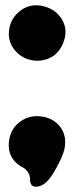

<svg xmlns="http://www.w3.org/2000/svg" viewBox="-20 -651 292 729"><path d="M217.8 -482.9Q192.9 -427.7 133.3 -420.9Q119.6 -419.4 103.5 -421.9Q60.5 -429.2 34.2 -463.1Q7.8 -497.1 15.1 -541Q22 -583.5 56.9 -610.1Q91.8 -636.7 135.7 -629.4Q189.9 -619.6 215.3 -577.1Q240.7 -534.7 217.8 -482.9ZM225.6 -89.8Q219.7 -56.6 184.8 2.7Q149.9 62 111.8 57.6Q94.2 55.2 94 29.5Q93.8 3.9 71.3 -12.7Q2.9 -46.9 15.1 -121.1Q22 -163.6 56.4 -189Q90.8 -214.4 135.7 -209Q182.1 -203.1 207.8 -170.4Q233.4 -137.7 225.6 -89.8Z"/></svg>

Font: ARCO
Style: Regular
Weight: 700
Designer: Rafael Olivo Díaz, Denis Ignatov
Foundry: Rafael Olivo Díaz
Version: Version 1.10 March 1, 2019